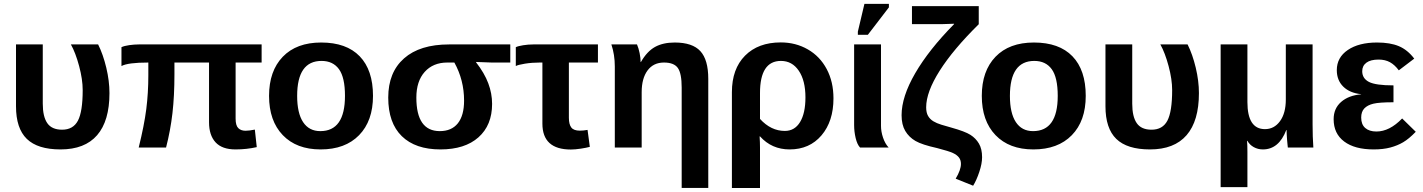

<svg xmlns="http://www.w3.org/2000/svg" viewBox="-20 -756 7292 984"><path d="M541 -278.8Q541 -136.2 477.8 -63.2Q414.6 9.8 290 9.8Q172.9 9.8 117.4 -44.2Q62 -98.1 62 -211.4V-528.3H199.2V-224.6Q199.2 -158.2 222.4 -124.8Q245.6 -91.3 298.3 -91.3Q355 -91.3 379.4 -137.7Q403.8 -184.1 403.8 -294.4Q403.8 -349.1 385.5 -417.5Q367.2 -485.8 343.3 -528.3H482.9Q508.3 -477.5 524.7 -409.2Q541 -340.8 541 -278.8Z M1187.5 -435.5V-147.9Q1187.5 -112.8 1201.2 -99.4Q1214.8 -85.9 1238.3 -85.9Q1256.8 -85.9 1286.1 -91.8L1295.9 -2Q1244.1 9.8 1187 9.8Q1118.2 9.8 1084.7 -26.6Q1051.3 -63 1051.3 -129.4V-435.5H874V-375Q874 -264.6 863.8 -175.8Q853.5 -86.9 831.1 0H690.9Q719.2 -114.3 729.7 -196.8Q740.2 -279.3 740.2 -371.1V-435.5Q635.3 -435.5 602.5 -417.5V-514.2Q616.7 -521 642.6 -524.7Q668.5 -528.3 691.4 -528.3H1320.8V-435.5Z M1891.6 -264.6Q1891.6 -136.2 1820.3 -63.2Q1749 9.8 1623 9.8Q1499.5 9.8 1429.2 -63.5Q1358.9 -136.7 1358.9 -264.6Q1358.9 -392.1 1429.2 -465.1Q1499.5 -538.1 1626 -538.1Q1755.4 -538.1 1823.5 -467.5Q1891.6 -397 1891.6 -264.6ZM1748 -264.6Q1748 -358.9 1717.3 -401.4Q1686.5 -443.8 1627.9 -443.8Q1502.9 -443.8 1502.9 -264.6Q1502.9 -176.3 1533.4 -130.1Q1564 -84 1621.6 -84Q1748 -84 1748 -264.6Z M2502 -223.6Q2502 -114.3 2432.1 -52.2Q2362.3 9.8 2237.3 9.8Q2108.9 9.8 2039.3 -58.1Q1969.7 -126 1969.7 -255.9Q1969.7 -385.3 2050.8 -456.8Q2131.8 -528.3 2281.7 -528.3H2595.2V-435.5H2500L2419.9 -438.5V-436.5Q2462.9 -381.3 2482.4 -329.1Q2502 -276.9 2502 -223.6ZM2358.4 -240.2Q2358.4 -345.7 2308.6 -435.5H2272.5Q2199.7 -435.5 2156.7 -387.7Q2113.8 -339.8 2113.8 -255.9Q2113.8 -84 2233.9 -84Q2294.4 -84 2326.4 -124Q2358.4 -164.1 2358.4 -240.2Z M2746.6 -435.5Q2706.5 -435.5 2670.4 -429.7Q2634.3 -423.8 2623.5 -417.5V-514.2Q2635.3 -520 2661.4 -524.2Q2687.5 -528.3 2712.9 -528.3H3044.4V-435.5H2895.5V-152.3Q2895.5 -118.7 2908 -102.5Q2920.4 -86.4 2951.7 -86.4Q2970.2 -86.4 2991.2 -90.3L3002.9 -3.4Q2985.4 1.5 2956.3 5.9Q2927.2 10.3 2905.8 10.3Q2759.8 10.3 2759.8 -122.6V-435.5Z M3473.6 207V-307.1Q3473.6 -379.9 3453.9 -407.7Q3434.1 -435.5 3382.8 -435.5Q3328.6 -435.5 3298.6 -394.8Q3268.6 -354 3268.6 -283.7V0H3130.9V-415.5Q3130.9 -475.6 3113.3 -528.3H3244.6Q3252.9 -509.3 3258.1 -483.6Q3263.2 -458 3263.2 -438H3264.6Q3295.9 -492.7 3336.9 -515.4Q3377.9 -538.1 3438 -538.1Q3528.8 -538.1 3569.3 -493.9Q3609.9 -449.7 3609.9 -352.1V207Z M4251.5 -252Q4251.5 -134.3 4190.2 -62.3Q4128.9 9.8 4026.9 9.8Q3935.1 9.8 3875 -57.1H3873Q3875 -27.8 3875 0V207.5H3731V-283.7Q3731 -402.8 3798.3 -470.7Q3865.7 -538.6 3981.4 -538.6Q4058.1 -538.6 4120.1 -502.9Q4182.1 -467.3 4216.8 -402.1Q4251.5 -336.9 4251.5 -252ZM4107.9 -256.8Q4107.9 -343.3 4073.7 -393.6Q4039.6 -443.8 3982.4 -443.8Q3875 -443.8 3875 -279.3V-146.5Q3931.2 -85 4002.4 -85Q4052.7 -85 4080.3 -130.4Q4107.9 -175.8 4107.9 -256.8Z M4387.7 0Q4373 -15.6 4365.2 -48.6Q4357.4 -81.5 4357.4 -115.2V-528.3H4495.1V-110.8Q4495.1 -81.5 4505.6 -50.5Q4516.1 -19.5 4534.2 0ZM4376.5 -577.6V-593.8L4410.2 -736.3H4535.6V-718.3L4427.7 -577.6Z M4726.6 -206.1Q4726.6 -178.7 4736.3 -161.9Q4746.1 -145 4763.4 -134.5Q4780.8 -124 4804.4 -116.9Q4828.1 -109.9 4855.5 -102.1Q4925.8 -82.5 4953.4 -64.9Q4981 -47.4 4997.1 -20Q5013.2 7.3 5013.2 49.8Q5013.2 82.5 4998.8 125.5Q4984.4 168.5 4967.3 195.8L4877.9 159.7Q4904.8 114.7 4904.8 84Q4904.8 64.5 4894.8 51.3Q4884.8 38.1 4864 28.3Q4843.3 18.6 4782.7 2.9Q4705.1 -14.2 4671.6 -33.7Q4638.2 -53.2 4619.4 -85Q4600.6 -116.7 4600.6 -165.5Q4600.6 -260.3 4670.4 -380.6Q4740.2 -501 4869.6 -632.3V-634.3L4807.6 -632.3H4653.8V-724.6H4996.1V-631.8Q4865.2 -502.9 4795.9 -393.6Q4726.6 -284.2 4726.6 -206.1Z M5544.4 -264.6Q5544.4 -136.2 5473.1 -63.2Q5401.9 9.8 5275.9 9.8Q5152.3 9.8 5082 -63.5Q5011.7 -136.7 5011.7 -264.6Q5011.7 -392.1 5082 -465.1Q5152.3 -538.1 5278.8 -538.1Q5408.2 -538.1 5476.3 -467.5Q5544.4 -397 5544.4 -264.6ZM5400.9 -264.6Q5400.9 -358.9 5370.1 -401.4Q5339.4 -443.8 5280.8 -443.8Q5155.8 -443.8 5155.8 -264.6Q5155.8 -176.3 5186.3 -130.1Q5216.8 -84 5274.4 -84Q5400.9 -84 5400.9 -264.6Z M6124.5 -278.8Q6124.5 -136.2 6061.3 -63.2Q5998 9.8 5873.5 9.8Q5756.3 9.8 5700.9 -44.2Q5645.5 -98.1 5645.5 -211.4V-528.3H5782.7V-224.6Q5782.7 -158.2 5805.9 -124.8Q5829.1 -91.3 5881.8 -91.3Q5938.5 -91.3 5962.9 -137.7Q5987.3 -184.1 5987.3 -294.4Q5987.3 -349.1 5969 -417.5Q5950.7 -485.8 5926.8 -528.3H6066.4Q6091.8 -477.5 6108.2 -409.2Q6124.5 -340.8 6124.5 -278.8Z M6580.1 0Q6579.6 -5.9 6578.4 -16.6Q6577.1 -27.3 6576.2 -40.3Q6575.2 -53.2 6574.5 -66.4Q6573.7 -79.6 6573.7 -89.8H6572.3Q6534.2 9.8 6452.1 9.8Q6426.8 9.8 6405.5 -2Q6384.3 -13.7 6373 -34.2H6371.1Q6373 -13.2 6373 22V203.1H6235.8V-528.3H6373V-232.9Q6373 -94.2 6462.9 -94.2Q6510.3 -94.2 6540 -135Q6569.8 -175.8 6569.8 -246.1V-528.3H6707V-118.2Q6707 -54.7 6710.9 0Z M7034.2 -82Q7101.6 -82 7166 -148.9L7235.8 -80.6Q7200.2 -43.9 7171.1 -26.9Q7142.1 -9.8 7105.5 0Q7068.8 9.8 7020 9.8Q6922.9 9.8 6868.9 -30.8Q6814.9 -71.3 6814.9 -145Q6814.9 -200.2 6853.3 -233.6Q6891.6 -267.1 6955.6 -272.5V-273.4Q6897.5 -279.3 6864.3 -312Q6831.1 -344.7 6831.1 -396.5Q6831.1 -461.4 6887.5 -499.8Q6943.8 -538.1 7037.6 -538.1Q7104.5 -538.1 7148.9 -519.5Q7193.4 -501 7228 -455.6L7148.9 -395.5Q7128.4 -423.3 7103.8 -437Q7079.1 -450.7 7045.4 -450.7Q7004.4 -450.7 6982.9 -434.8Q6961.4 -418.9 6961.4 -391.1Q6961.4 -354 6995.8 -336.2Q7030.3 -318.4 7121.6 -318.4V-231.9Q7049.3 -231.9 7018.8 -224.6Q6988.3 -217.3 6972.2 -200.4Q6956.1 -183.6 6956.1 -153.3Q6956.1 -118.2 6976.8 -100.1Q6997.6 -82 7034.2 -82Z"/></svg>

Font: Liberation Sans
Style: Bold
Weight: 700
Designer: Steve Matteson
Foundry: Ascender Corporation
Version: Version 2.1.5